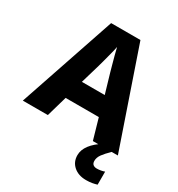

<svg xmlns="http://www.w3.org/2000/svg" viewBox="-219 -950 1145 1237"><g transform="rotate(30 353.5 -331.5)"><path d="M521 -93 477 -246H230L186 -93H0L243 -810H461L707 -93ZM397 -531Q392 -549 383.5 -579.5Q375 -610 366.5 -642Q358 -674 353 -696Q349 -674 340.5 -641.5Q332 -609 324 -578.5Q316 -548 311 -531L269 -388H439ZM593 12Q593 31 603.5 39.5Q614 48 631 48Q646 48 662 45Q678 42 688 38V135Q672 140 652.5 143.5Q633 147 608 147Q551 147 515.5 116Q480 85 480 35Q480 -44 592 -114L661 -93Q628 -61 610.5 -37Q593 -13 593 12Z"/></g></svg>

Font: Noto Sans Telugu UI ExtraBold
Style: Regular
Weight: 800
Designer: Jelle Bosma - Monotype Design Team
Foundry: Monotype Imaging Inc.
Version: Version 2.005; ttfautohint (v1.8.4.7-5d5b)